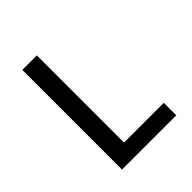

<svg xmlns="http://www.w3.org/2000/svg" viewBox="-200 -868 1001 1001"><g transform="rotate(-45 300.0 -367.5)"><path d="M125 0V-735H232V-92H525V0Z"/></g></svg>

Font: Iosevka SS04 Semibold Extended
Style: Regular
Weight: 600
Width: 7
Monospace: yes
Designer: Belleve Invis
Foundry: Belleve Invis
Version: Version 19.0.0; ttfautohint (v1.8.4)